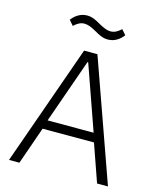

<svg xmlns="http://www.w3.org/2000/svg" viewBox="-129 -982 884 1072"><g transform="rotate(15 312.5 -446.0)"><path d="M385 -792C424 -792 453 -813 474 -840L449 -869C428 -850 411 -840 388 -840C370 -840 350 -847 320 -864C294 -879 271 -892 241 -892C202 -892 173 -871 152 -844L177 -815C198 -834 215 -844 238 -844C256 -844 276 -837 306 -820C332 -805 355 -792 385 -792ZM599 0 351 -698H274L27 0H87L163 -217H460L536 0ZM444 -269H178L309 -641H313Z"/></g></svg>

Font: IBM Plex Thai Looped Light
Style: Regular
Weight: 300
Designer: Mike Abbink, Paul van der Laan, Pieter van Rosmalen, Ben Mitchell, Mark Frömberg
Foundry: Bold Monday
Version: Version 1.0